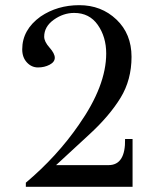

<svg xmlns="http://www.w3.org/2000/svg" viewBox="-20 -723 608 743"><path d="M493 -185V0H80V-16Q201 -118 285 -240Q391 -391 391 -516Q391 -580 358.5 -626.5Q326 -673 267 -673Q225 -673 188 -646.5Q151 -620 151 -581Q151 -562 171.5 -539Q192 -516 192 -499.5Q192 -483 172 -472.5Q152 -462 127 -462Q102 -462 84 -481.5Q66 -501 66 -532Q66 -608 137 -659Q202 -703 287 -703Q372 -703 430.5 -647.5Q489 -592 489 -503Q489 -414 446.5 -344.5Q404 -275 327 -204L197 -84H400Q466 -84 464 -185Z"/></svg>

Font: GFS Didot
Style: Regular
Weight: 400
Designer: Takis Katsoulidis and George D. Matthiopoulos
Foundry: Takis Katsoulidis and George D. Matthiopoulos
Version: Version 1.0